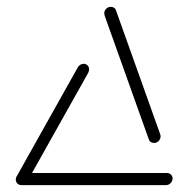

<svg xmlns="http://www.w3.org/2000/svg" viewBox="-20 -538 544 558"><path d="M481.5 -19.3Q481.5 -11.5 475.7 -5.7Q470 0 462.2 0H42.2Q35.2 0 30.6 -4.6Q25.9 -9.3 25.9 -16.3Q25.9 -24.1 31.7 -29.6Q37.4 -35.2 45.2 -35.2H465.2Q472.2 -35.2 476.9 -30.6Q481.5 -25.9 481.5 -19.3ZM223 -352.6Q229.6 -352.6 234.3 -348.1Q238.9 -343.7 238.9 -336.7Q238.9 -332.2 236.7 -327L58.5 -9.3L27.8 -24.1L206.3 -342.6Q208.9 -347 213.5 -349.8Q218.1 -352.6 223 -352.6ZM283 -499.3Q283 -507 288.7 -512.6Q294.4 -518.1 301.9 -518.1Q307 -518.1 311.3 -515.6Q315.6 -513 317 -508.1L445.2 -148.9Q446.7 -144.8 446.7 -141.9Q446.7 -134.1 441.1 -128.3Q435.6 -122.6 427.8 -122.6Q422.6 -122.6 418.3 -125.2Q414.1 -127.8 412.6 -132.6L284.4 -491.9Q283 -497.8 283 -499.3Z"/></svg>

Font: 26F Galaxy Sans Light
Style: Italic
Weight: 300
Italic angle: -5°
Designer: C₂₉H₂₅N₃O₅
Version: Version 1.200